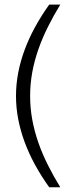

<svg xmlns="http://www.w3.org/2000/svg" viewBox="-20 -722 304 826"><path d="M48.8 -309.1Q48.8 -259.3 58.3 -209.8Q67.8 -160.2 86 -110.8Q104.2 -61.5 130.9 -12.7Q157.5 36 191.7 83.6H239.3Q210 35.8 186.2 -11.8Q162.3 -59.4 145.2 -108Q128.2 -156.6 118.9 -206.7Q109.6 -256.7 109.6 -309.1Q109.6 -361.6 118.9 -411.6Q128.2 -461.7 145.2 -510.1Q162.3 -558.6 186.2 -606.5Q210 -654.4 239.3 -702.1H191.7Q157.5 -654.3 130.9 -605.6Q104.2 -556.8 86 -507.6Q67.8 -458.4 58.3 -408.7Q48.8 -358.9 48.8 -309.1Z"/></svg>

Font: SaysetthaMai Thin
Style: Regular
Weight: 100
Designer: John M. Durdin
Foundry: Lao Script for Windows
Version: Version 1.101